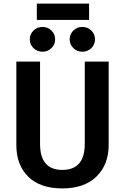

<svg xmlns="http://www.w3.org/2000/svg" viewBox="-20 -1034 696 1069"><path d="M476 -923H185V-1014H476ZM217 -884Q246 -884 266.5 -864Q287 -844 287 -815Q287 -786 266.5 -766Q246 -746 217 -746Q187 -746 166.5 -766Q146 -786 146 -815Q146 -844 166.5 -864Q187 -884 217 -884ZM438 -884Q468 -884 488.5 -864Q509 -844 509 -815Q509 -786 488.5 -766Q468 -746 438 -746Q409 -746 388.5 -766Q368 -786 368 -815Q368 -844 388.5 -864Q409 -884 438 -884ZM585 -691V-226Q585 -118 517.5 -51.5Q450 15 327 15Q203 15 137 -50.5Q71 -116 71 -226V-691H203V-233Q203 -88 327 -88Q452 -88 452 -233V-691Z"/></svg>

Font: FiraGO Medium
Style: Regular
Weight: 500
Designer: bBox Type
Foundry: bBox Type GmbH
Version: Version 1.001;PS 001.001;hotconv 1.0.88;makeotf.lib2.5.64775